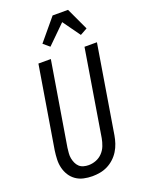

<svg xmlns="http://www.w3.org/2000/svg" viewBox="-179 -1058 859 1147"><g transform="rotate(-20 250.5 -484.0)"><path d="M203 8Q175 8 148 2Q121 -4 99.5 -19Q78 -34 64 -56Q50 -78 43.5 -104Q37 -130 38 -158Q39 -186 43 -214L129 -735H208L120 -203Q118 -186 116.5 -169.5Q115 -153 118 -137Q121 -121 127.5 -106.5Q134 -92 145 -81.5Q156 -71 172 -66.5Q188 -62 204 -62Q228 -62 251.5 -71Q275 -80 292.5 -98.5Q310 -117 319 -140.5Q328 -164 332 -187L422 -735H501L409 -176Q405 -152 397 -128Q389 -104 375.5 -82Q362 -60 342.5 -42Q323 -24 300 -12.5Q277 -1 252 3.5Q227 8 203 8ZM231 -805 192 -838 307 -976H405L471 -834L426 -809L347 -919Z"/></g></svg>

Font: Iosevka SS18
Style: Italic
Weight: 400
Italic angle: -9°
Monospace: yes
Designer: Belleve Invis
Foundry: Belleve Invis
Version: Version 25.1.1; ttfautohint (v1.8.4)